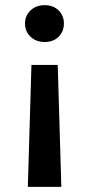

<svg xmlns="http://www.w3.org/2000/svg" viewBox="-20 -553 346 745"><path d="M102 -301H204L218 172H88ZM153 -533Q187 -533 207.5 -512.5Q228 -492 228 -462Q228 -431 207.5 -410.5Q187 -390 153 -390Q120 -390 98.5 -410.5Q77 -431 77 -462Q77 -492 98.5 -512.5Q120 -533 153 -533Z"/></svg>

Font: DM Sans 10pt SemiBold
Style: Regular
Weight: 600
Version: Version 4.004;gftools[0.9.30]